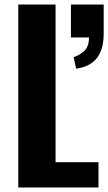

<svg xmlns="http://www.w3.org/2000/svg" viewBox="-20 -830 479 850"><path d="M61 0V-810H226V-112H416V0ZM317 -526 306 -577Q332 -585 353 -604.5Q374 -624 374 -664H294V-810H439V-681Q439 -611 408.5 -572.5Q378 -534 317 -526Z"/></svg>

Font: Oswald SemiBold
Style: Regular
Weight: 600
Designer: Vernon Adams
Foundry: Vernon Adams
Version: Version 4.103;gftools[0.9.33.dev8+g029e19f]